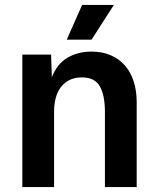

<svg xmlns="http://www.w3.org/2000/svg" viewBox="-20 -754 641 774"><path d="M70 0V-534H186L189 -443Q211 -498 253 -522Q295 -546 349 -546Q393 -546 427 -531Q461 -516 484 -489.5Q507 -463 519 -425.5Q531 -388 531 -343V0H403V-302Q403 -370 382.5 -406Q362 -442 310 -442Q258 -442 228 -406Q198 -370 198 -302V0ZM249 -594 311 -734H439L349 -594Z"/></svg>

Font: Geist SemBd
Style: Regular
Weight: 400
Designer: Basement.studio, Andrés Briganti, Mateo Zaragoza
Foundry: Basement.studio, Vercel, Andrés Briganti, Guido Ferreyra, Mateo Zaragoza
Version: Version 1.401